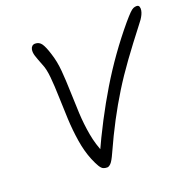

<svg xmlns="http://www.w3.org/2000/svg" viewBox="-127 -837 981 976"><g transform="rotate(-20 363.5 -349.0)"><path d="M291 11Q279 11 270 7Q261 3 251.5 -12Q242 -27 229 -58Q209 -107 199.5 -166.5Q190 -226 187 -289.5Q184 -353 182.5 -411.5Q181 -470 176.5 -517.5Q172 -565 160 -592Q145 -630 139 -649Q133 -668 136 -684Q138 -694 144.5 -700Q151 -706 161 -706Q183 -706 195.5 -688Q208 -670 221 -628Q236 -583 240.5 -529.5Q245 -476 246.5 -417Q248 -358 251 -297.5Q254 -237 264.5 -178Q275 -119 299 -65L275 -58Q352 -228 439.5 -373.5Q527 -519 636 -649Q659 -676 672 -689Q685 -702 693.5 -705.5Q702 -709 710 -709Q722 -709 725 -700Q728 -691 726 -680Q724 -669 719 -658.5Q714 -648 707 -637.5Q700 -627 690 -615Q627 -534 578 -466.5Q529 -399 489.5 -335Q450 -271 413.5 -202Q377 -133 339 -49Q322 -11 311 0Q300 11 291 11Z"/></g></svg>

Font: Shantell Sans Light
Style: Italic
Weight: 300
Italic angle: -11°
Designer: Stephen Nixon, Anya Danilova, Shantell Martin
Foundry: Arrow Type
Version: Version 1.008;[ac192a2d6]